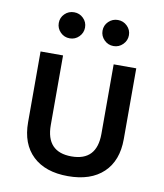

<svg xmlns="http://www.w3.org/2000/svg" viewBox="-85 -825 772 903"><g transform="rotate(10 301.0 -373.0)"><path d="M300.3 9.3Q192.4 9.3 132.3 -47.6Q72.3 -104.5 72.3 -208V-545.9H179.7V-213.9Q179.7 -85 300.8 -85Q421.4 -85 421.4 -213.9V-545.9H529.3V-208Q529.3 -104.5 469.2 -47.6Q409.2 9.3 300.3 9.3ZM196.3 -630.4Q169.9 -630.4 151.6 -648.9Q133.3 -667.5 133.3 -692.9Q133.3 -718.8 151.6 -736.8Q169.9 -754.9 196.3 -754.9Q222.2 -754.9 240.5 -736.8Q258.8 -718.8 258.8 -692.9Q258.8 -667.5 240.5 -648.9Q222.2 -630.4 196.3 -630.4ZM405.3 -630.4Q379.4 -630.4 360.8 -648.9Q342.3 -667.5 342.3 -692.9Q342.3 -718.8 360.8 -736.8Q379.4 -754.9 405.3 -754.9Q431.2 -754.9 449.7 -736.8Q468.3 -718.8 468.3 -692.9Q468.3 -667.5 449.7 -648.9Q431.2 -630.4 405.3 -630.4Z"/></g></svg>

Font: Inter Medium
Style: Regular
Weight: 500
Designer: Rasmus Andersson
Foundry: rsms
Version: Version 4.001;git-9221beed3